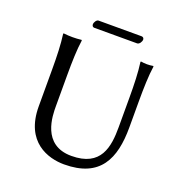

<svg xmlns="http://www.w3.org/2000/svg" viewBox="-139 -896 970 1027"><g transform="rotate(20 346.0 -383.0)"><path d="M544 -445V-277C544 -165 527 -46 358 -46C190 -46 190 -215 190 -269V-445C190 -520 192 -592 200 -645L198 -648C186 -646 159 -645 147 -645C135 -645 108 -646 96 -648L94 -645C102 -588 104 -520 104 -445V-236C104 -32 247 10 337 10C542 10 598 -117 598 -295V-445C598 -520 600 -592 608 -645L606 -648C594 -646 583 -645 571 -645C559 -645 548 -646 536 -648L534 -645C542 -588 544 -520 544 -445ZM483 -732C496 -732 507 -750 507 -762C507 -768 503 -776 493 -776H248C237 -776 226 -759 226 -747C226 -740 230 -732 239 -732Z"/></g></svg>

Font: Libertinus Sans
Style: Regular
Weight: 400
Designer: Philipp H. Poll, Khaled Hosny
Foundry: Caleb Maclennan
Version: Version 7.050;RELEASE